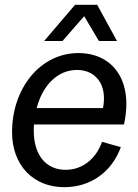

<svg xmlns="http://www.w3.org/2000/svg" viewBox="-20 -764 573 796"><path d="M246 12C355 12 443 -50 481 -154L403 -176C378 -106 323 -60 252 -60C170 -60 120 -122 120 -222C120 -231 120 -239 121 -248H494C534 -428 449 -544 305 -544C147 -544 30 -398 30 -216C30 -79 118 12 246 12ZM163 -594H239L329 -697L390 -594H465L383 -744H291ZM132 -316C157 -411 219 -474 299 -474C377 -474 426 -413 407 -316Z"/></svg>

Font: Ronzino Oblique
Style: Italic
Weight: 400
Italic angle: -8°
Designer: Nunzio Mazzaferro
Foundry: Collletttivo
Version: Version 1.000;Glyphs 3.3 (3337)